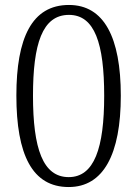

<svg xmlns="http://www.w3.org/2000/svg" viewBox="-20 -744 553 774"><path d="M257 10C397 10 467 -122 467 -358C467 -594 399 -724 258 -724C108 -724 46 -590 46 -359C46 -120 110 10 257 10ZM257 -30C153 -30 113 -145 113 -358C113 -566 150 -684 258 -684C362 -684 400 -568 400 -358C400 -147 360 -30 257 -30Z"/></svg>

Font: Noto Serif Bengali SemiCondensed Light
Style: Regular
Weight: 300
Width: 4
Designer: Juan Bruce, Universal Thirst, Indian Type Foundry and the Monotype Design Team.
Foundry: Monotype Imaging Inc.
Version: Version 2.003